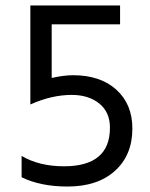

<svg xmlns="http://www.w3.org/2000/svg" viewBox="-20 -674 549 702"><path d="M169 -585V-389Q214 -399 247 -399Q347 -399 405.5 -346Q464 -293 464 -204Q464 -107 400.5 -49.5Q337 8 227 8Q128 8 59 -26V-104Q123 -66 214 -66Q382 -66 382 -207Q382 -264 343 -295.5Q304 -327 242 -327Q169 -327 91 -292V-654H419V-585Z"/></svg>

Font: Hind
Style: Regular
Weight: 400
Designer: Manushi Parikh, Satya Rajpurohit
Foundry: Indian Type Foundry
Version: Version 2.000;PS 1.0;hotconv 1.0.79;makeotf.lib2.5.61930